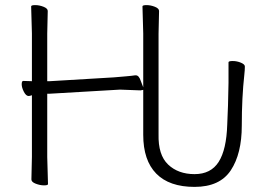

<svg xmlns="http://www.w3.org/2000/svg" viewBox="-20 -720 1044 752"><path d="M165 -402H175L426 -417Q449 -419 473 -421Q497 -423 509 -425H512Q524 -425 531 -404L541 -378V-589L538 -695Q538 -700 554 -700Q570 -700 586.5 -693.5Q603 -687 603 -677L601 -588V-194Q599 -113 638.5 -75.5Q678 -38 742 -38Q806 -38 836.5 -86Q867 -134 870 -232L873 -307Q875 -387 875 -396V-476Q875 -481 891.5 -481Q908 -481 923.5 -474.5Q939 -468 939 -460V-458Q939 -446 937 -428Q927 -338 927 -228Q927 -118 884 -53Q841 12 742 12Q643 12 592 -40Q541 -92 541 -192V-368L530 -366L450 -369L176 -353H165V-105L168 1Q168 6 152.5 6Q137 6 120 -0.5Q103 -7 103 -17L105 -106V-347Q96 -344 93 -344H92Q82 -344 73.5 -360.5Q65 -377 65 -390Q65 -403 71 -403H72L105 -402V-589L102 -695Q102 -700 118 -700Q134 -700 150.5 -693.5Q167 -687 167 -677L165 -588ZM176 -353Z"/></svg>

Font: LXGW WenKai Lite Light
Style: Regular
Weight: 300
Designer: LXGW / Fontworks Inc.
Foundry: LXGW / Fontworks Inc.
Version: Version 1.511; March 25, 2025